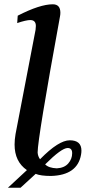

<svg xmlns="http://www.w3.org/2000/svg" viewBox="-20 -776 459 899"><path d="M246.1 12.2Q281.2 10.3 299.6 -10.7Q317.9 -31.7 317.9 -58.6Q317.9 -83 296.9 -83Q268.1 -83 191.4 -6.3Q208 10.7 246.1 12.2ZM76.2 103H17.1L106 20.5Q48.3 -19 48.3 -99.1Q48.3 -122.1 52.7 -147.9L146.5 -636.2Q147.9 -646 147.9 -654.3Q147.9 -682.1 121.6 -682.1Q102.5 -682.1 60.5 -668L63 -702.6Q167 -755.9 227.1 -755.9Q262.7 -755.9 262.7 -716.3Q262.7 -707.5 260.7 -697.8Q156.2 -127 156.2 -62Q157.2 -44.4 167.5 -30.3Q254.4 -119.1 306.6 -119.1Q361.3 -119.1 361.3 -70.8Q361.3 -61.5 359.4 -51.3Q342.3 44.4 218.8 47.9Q170.9 47.9 147 38.1Z"/></svg>

Font: Kelvinch
Style: Bold Italic
Weight: 700
Italic angle: -10°
Designer: Paul James Miller
Foundry: High-Logic / Made with FontCreator
Version: Version 3.30 September 23, 2016